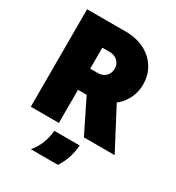

<svg xmlns="http://www.w3.org/2000/svg" viewBox="-195 -743 977 1066"><g transform="rotate(30 293.0 -210.5)"><path d="M48.6 0V-625H295.8Q364.6 -625 416.7 -598.6Q468.8 -572.2 497.9 -525.3Q527.1 -478.5 527.1 -417.4Q527.1 -384.7 517.7 -355.6Q508.3 -326.4 491.3 -302.1Q474.3 -277.8 450 -259L586.1 0H388.9L284 -212.5H228.5V0ZM228.5 -347.9H273.6Q297.2 -347.9 313.2 -356.6Q329.2 -365.3 337.8 -380.6Q346.5 -395.8 346.5 -415.3Q346.5 -436.1 337.2 -451Q327.8 -466 311.5 -474.3Q295.1 -482.6 273.6 -482.6H228.5ZM166.7 204.2Q193.1 172.9 208.7 135.1Q224.3 97.2 228.5 50.7H391Q388.2 93.1 375.3 131.6Q362.5 170.1 340.3 204.2Z"/></g></svg>

Font: Afacad Flux Black
Style: Regular
Weight: 900
Designer: Kristian Moeller
Foundry: Dicotype
Version: Version 1.100